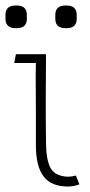

<svg xmlns="http://www.w3.org/2000/svg" viewBox="-30 -668 330 701"><path d="M101 -138V-264Q101 -310 100.5 -352.5Q100 -395 101 -438H22L28 -470H138Q136 -283 138 -149Q138 -90 152.5 -58.5Q167 -27 212 -23Q227 -22 247 -27L260 5Q240 13 218 13Q157 13 129 -24Q101 -61 101 -138ZM-10 -596Q-10 -607 -10 -617Q-9 -632 0 -640Q9 -648 29 -648Q49 -648 58 -640Q67 -632 68 -617Q68 -607 68 -596Q67 -581 58 -573Q49 -565 29 -565Q9 -565 0 -573Q-9 -581 -10 -596ZM172 -596Q172 -607 172 -617Q173 -632 182 -640Q191 -648 211 -648Q231 -648 240 -640Q249 -632 250 -617Q250 -607 250 -596Q249 -581 240 -573Q231 -565 211 -565Q191 -565 182 -573Q173 -581 172 -596Z"/></svg>

Font: Kreadon
Style: Regular
Weight: 400
Designer: kohakuno
Foundry: StudioGnu
Version: Version 1.000;Glyphs 3.1.2 (3151)